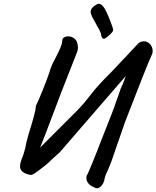

<svg xmlns="http://www.w3.org/2000/svg" viewBox="-20 -909 835 1025"><path d="M795 -637Q795 -628 792 -620Q779 -594 734 -479.5Q689 -365 647 -256L575 -48Q570 -34 554 4Q541 27 536 56Q531 73 520 84.5Q509 96 497 96Q491 96 487 93Q441 76 441 39Q441 36 443 26Q441 39 471.5 -35.5Q502 -110 521 -161Q595 -346 595 -353Q607 -384 611 -397Q623 -436 635 -459L652 -504L299 -96Q292 -90 260 -61Q233 -34 218 -23Q211 -18 194.5 -5Q178 8 165 16.5Q152 25 144 25Q87 15 87 -21Q87 -37 95 -57.5Q103 -78 105 -84Q117 -122 120 -145Q131 -190 151 -253Q153 -261 161.5 -290.5Q170 -320 172 -345Q186 -372 210 -433L224 -469Q228 -477 242 -518Q251 -549 261 -570L271 -589Q290 -626 300.5 -649.5Q311 -673 312 -689Q312 -702 321 -708.5Q330 -715 343 -715Q360 -715 374 -705.5Q388 -696 392 -681Q396 -670 396 -656Q396 -643 392 -632L309 -421L218 -181L194 -121L396 -323Q430 -358 460 -398Q486 -432 510 -458Q534 -484 569 -519L592 -543L719 -678Q732 -688 744 -688Q766 -690 780.5 -674Q795 -658 795 -637ZM443 25V26ZM518 -732Q515 -742 494 -779Q480 -803 472 -819Q464 -835 464 -846Q464 -857 472.5 -867Q481 -877 492 -883Q503 -889 506 -889Q520 -889 529 -876Q540 -867 562 -814Q584 -761 584 -748Q584 -740 565 -722.5Q546 -705 538 -703L534 -702Q528 -702 524 -709.5Q520 -717 518 -732Z"/></svg>

Font: Caveat
Style: Bold
Weight: 700
Designer: Pablo Impallari
Foundry: Pablo Impallari
Version: Version 1.500; ttfautohint (v1.6)